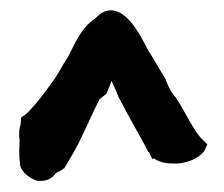

<svg xmlns="http://www.w3.org/2000/svg" viewBox="-20 -757 423 363"><path d="M17 -492C17 -481 15 -464 18 -448V-444C22 -431 35 -420 51 -415H55C69 -414 80 -421 86 -430C90 -432 97 -435 101 -439V-438C112 -457 124 -475 137 -504C147 -524 157 -548 168 -569C172 -572 176 -576 180 -579H181V-580C184 -586 187 -593 191 -604C195 -594 200 -585 204 -574V-573L205 -572C223 -537 243 -503 261 -469V-470L262 -469C265 -463 267 -458 268 -456L270 -458C279 -452 289 -448 305 -448C332 -446 356 -458 366 -471L372 -484L364 -492C347 -507 329 -548 314 -570L313 -572C305 -580 299 -591 293 -607V-608L292 -609C281 -627 271 -645 260 -662C254 -671 219 -758 173 -733C168 -730 165 -727 161 -723C132 -703 122 -675 109 -650L100 -636C94 -625 90 -618 84 -609C74 -595 52 -563 29 -541L20 -535L19 -522C17 -516 15 -506 17 -492Z"/></svg>

Font: Vapor
Style: ExBd
Weight: 800
Foundry: Cannot Into Space Fonts
Version: Version 0.179